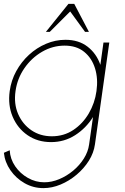

<svg xmlns="http://www.w3.org/2000/svg" viewBox="-55 -719 643 989"><path d="M478 -500H508L434 25Q428 68.5 402.8 108.8Q377.5 149 339.5 181Q301.5 213 257.2 231.5Q213 250 168.5 250Q116.5 250 72 224.8Q27.5 199.5 -1.2 158Q-30 116.5 -35 68L-5 55Q-2.5 100 23.2 137.5Q49 175 88.8 197.5Q128.5 220 173 220Q211.5 220 250.2 203.8Q289 187.5 322 160Q355 132.5 377 97.5Q399 62.5 404 25L424 -116Q388 -58.5 332.2 -22.8Q276.5 13 208 13Q139 13 87.2 -22.5Q35.5 -58 10.2 -117.8Q-15 -177.5 -5 -250Q2.5 -305 28.8 -352.8Q55 -400.5 94.5 -436.8Q134 -473 182.2 -493.5Q230.5 -514 282 -514Q350.5 -514 396.2 -478.5Q442 -443 462 -385ZM212 -17Q274 -17 322.8 -49.5Q371.5 -82 402.5 -135Q433.5 -188 442 -250Q451 -313.5 434.5 -366.8Q418 -420 378.5 -452Q339 -484 278 -484Q216.5 -484 162 -452.5Q107.5 -421 70.8 -367.8Q34 -314.5 25 -250Q15.5 -185 38.2 -132.2Q61 -79.5 106.5 -48.2Q152 -17 212 -17ZM327.5 -699 403 -555H383L306.5 -660L201.5 -555H181.5L297.5 -699Z"/></svg>

Font: Urbanist Thin
Style: Italic
Weight: 100
Italic angle: -8°
Designer: Corey Hu
Foundry: Corey Hu
Version: Version 1.321; ttfautohint (v1.8.4.7-5d5b)